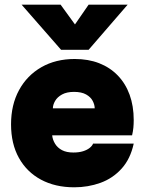

<svg xmlns="http://www.w3.org/2000/svg" viewBox="-20 -789 616 817"><path d="M296 8Q215 8 154.5 -24.5Q94 -57 60.5 -117Q27 -177 27 -260Q27 -343 61 -405.5Q95 -468 156 -503Q217 -538 298 -538Q356 -538 402 -520Q448 -502 481 -468Q514 -434 531.5 -386Q549 -338 549 -278Q549 -261 547.5 -245.5Q546 -230 542 -213H202Q204 -194 214.5 -177Q225 -160 244 -150Q263 -140 292 -140Q316 -140 333.5 -145.5Q351 -151 362 -160Q373 -169 376 -178H549Q535 -113 497.5 -71.5Q460 -30 407.5 -11Q355 8 296 8ZM205 -328H383Q383 -343 374.5 -359.5Q366 -376 346.5 -387Q327 -398 295 -398Q264 -398 244 -387Q224 -376 214.5 -359.5Q205 -343 205 -328ZM240 -577 72 -769H238L299 -685L357 -769H523L357 -577Z"/></svg>

Font: Onest Black
Style: Regular
Weight: 900
Designer: Dmitri Voloshin, Andrey Kudryavtsev
Foundry: Dmitri Voloshin, Andrey Kudryavtsev
Version: Version 1.000;gftools[0.9.33]